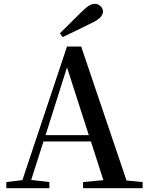

<svg xmlns="http://www.w3.org/2000/svg" viewBox="-20 -983 775 1003"><path d="M293 -809 307 -789C358 -813 409 -838 459 -863C505 -884 518 -905 518 -923C518 -943 500 -963 475 -963C456 -963 438 -952 406 -921C371 -887 332 -848 293 -809ZM330 -631 444 -277H218ZM414 0H725V-32L641 -40L404 -740H330L97 -42L13 -32V0H238V-32L143 -43L207 -244H455L520 -42L414 -32Z"/></svg>

Font: Noto Serif SC SemiBold
Style: Regular
Weight: 600
Designer: Ryoko NISHIZUKA 西塚涼子 (kana & ideographs); Frank Grießhammer (Latin, Greek & Cyrillic); Wenlong ZHANG 张文龙 (bopomofo); San
Foundry: Adobe
Version: Version 2.001;hotconv 1.1.0;makeotfexe 2.6.0